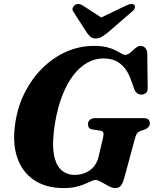

<svg xmlns="http://www.w3.org/2000/svg" viewBox="-20 -948 786 981"><path d="M460.5 -713.5Q500 -713.5 527 -706.5Q554 -699.5 571.8 -690.2Q589.5 -681 600.8 -674.2Q612 -667.5 620 -667.5Q629.5 -667.5 639.2 -674.2Q649 -681 658.5 -690.2Q668 -699.5 677.8 -706.5Q687.5 -713.5 697 -713.5Q712 -713.5 721.5 -703.8Q731 -694 732.5 -674L734.5 -499Q735 -482 726.8 -474Q718.5 -466 706 -465Q693 -464 683 -470.2Q673 -476.5 667.5 -489L651.5 -533.5Q637.5 -575 616.8 -600.5Q596 -626 569.2 -637.8Q542.5 -649.5 509.5 -649.5Q465.5 -649.5 426.5 -627.8Q387.5 -606 355.2 -564.2Q323 -522.5 299.2 -462.2Q275.5 -402 262 -325Q245.5 -226 254.2 -166.8Q263 -107.5 291.5 -81Q320 -54.5 361 -54.5Q390.5 -54.5 415.5 -64.8Q440.5 -75 458 -95Q475.5 -115 483 -144.5L507 -247Q510.5 -261 507.8 -269.8Q505 -278.5 492.5 -280.5L450 -287Q438.5 -289 434 -296.2Q429.5 -303.5 429.5 -313Q429.5 -327.5 439.5 -336Q449.5 -344.5 469 -344.5H712Q732.5 -344.5 739 -337Q745.5 -329.5 745.5 -317.5Q745.5 -306 737.8 -298Q730 -290 719 -286L698 -279Q687 -275 681.2 -267.5Q675.5 -260 671.5 -247.5L613 -31.5Q605 -6.5 595.2 3.2Q585.5 13 567.5 13Q559 13 548.5 9Q538 5 527.2 -1.2Q516.5 -7.5 505.5 -13.8Q494.5 -20 485 -24.2Q475.5 -28.5 467.5 -28.5Q459 -28.5 445.8 -22.2Q432.5 -16 413.2 -7.8Q394 0.5 367.2 6.8Q340.5 13 304.5 13Q216 13 154.8 -27.5Q93.5 -68 67.8 -143.8Q42 -219.5 59 -326Q72.5 -410 109.5 -480.8Q146.5 -551.5 200.8 -603.8Q255 -656 321.2 -684.8Q387.5 -713.5 460.5 -713.5ZM530 -837.5 403.5 -919.5Q381.5 -934.5 362.5 -922Q355 -917 351.5 -907.8Q348 -898.5 355 -888L423.5 -781.5Q433.5 -768 442.5 -759.8Q451.5 -751.5 469 -751.5Q486 -751.5 499.5 -759.8Q513 -768 530.5 -781.5L653.5 -888Q667 -898.5 669 -907.8Q671 -917 666.5 -922Q661 -928 650 -927.5Q639 -927 624 -919.5L453 -837.5Z"/></svg>

Font: Fraunces
Style: Bold Italic
Weight: 700
Italic angle: -16°
Version: Version 1.000;[b76b70a41]